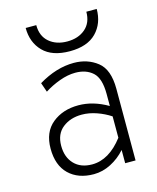

<svg xmlns="http://www.w3.org/2000/svg" viewBox="-113 -821 744 911"><g transform="rotate(-15 259.0 -365.0)"><path d="M391 -65Q360 -30 319 -9Q278 12 235 12Q158 12 112.5 -32Q67 -76 67 -158Q67 -239 118.5 -281Q170 -323 247 -323Q319 -323 391 -281V-340Q391 -417 358.5 -446.5Q326 -476 273 -476Q236 -476 195 -461Q154 -446 120 -424L104 -470Q192 -523 278 -523Q345 -523 393.5 -485Q442 -447 442 -352V0H391ZM391 -125V-230Q361 -250 324 -263Q287 -276 251 -276Q195 -276 157 -246Q119 -216 119 -158Q119 -102 151 -68.5Q183 -35 239 -35Q322 -35 391 -125ZM101 -742H153Q153 -688 187.5 -658.5Q222 -629 276 -629Q330 -629 364.5 -658.5Q399 -688 399 -742H450Q450 -671 406 -626Q362 -581 276 -581Q189 -581 145 -626Q101 -671 101 -742Z"/></g></svg>

Font: Overpass ExtraLight
Style: Regular
Weight: 200
Designer: Delve Withrington, Thomas Jockin
Foundry: Delve Fonts
Version: Version 3.000;DELV;Overpass